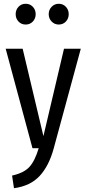

<svg xmlns="http://www.w3.org/2000/svg" viewBox="-20 -785 458 1017"><path d="M264 3Q239 94 190 147Q141 200 54 212L44 145Q107 131 136 99Q165 67 185 0H152L10 -527H100L210 -64L319 -527H408ZM169 -710Q169 -687 154 -671Q139 -655 116 -655Q93 -655 78 -671Q63 -687 63 -710Q63 -733 78 -749Q93 -765 116 -765Q139 -765 154 -749Q169 -733 169 -710ZM344 -710Q344 -687 329 -671Q314 -655 291 -655Q269 -655 253.5 -671Q238 -687 238 -710Q238 -733 253.5 -749Q269 -765 291 -765Q314 -765 329 -749Q344 -733 344 -710Z"/></svg>

Font: Fira Sans Compressed
Style: Regular
Weight: 400
Width: 1
Designer: bBox Type GmbH & Carrois Corporate GbR & Edenspiekermann AG
Foundry: bBox Type GmbH & Carrois Corporate GbR & Edenspiekermann AG
Version: Version 4.301